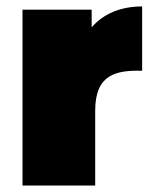

<svg xmlns="http://www.w3.org/2000/svg" viewBox="-20 -577 475 597"><path d="M50 0H276V-233C276 -346 341 -359 422 -357V-557C357 -557 302 -535 265 -492V-547H50Z"/></svg>

Font: Chess Sans Black
Style: Regular
Weight: 900
Designer: Wolf Bōese
Foundry: Wolf Bōese
Version: Version 7.223;Glyphs 3.3 (3306)